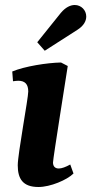

<svg xmlns="http://www.w3.org/2000/svg" viewBox="-20 -742 365 768"><path d="M159 -539 290 -623C315 -639 325 -658 325 -676C325 -701 305 -722 279 -722C262 -722 242 -713 223 -690L129 -573ZM134 6C181 6 248 -22 274 -48L261 -84C243 -74 227 -68 215 -68C201 -68 192 -76 192 -92C192 -108 246 -444 251 -478L224 -492C169 -491 79 -477 29 -456L32 -417C40 -418 47 -419 53 -419C80 -419 93 -405 93 -376C93 -349 51 -126 51 -81C51 -27 71 6 134 6Z"/></svg>

Font: Caladea
Style: Bold Italic
Weight: 700
Italic angle: -9°
Designer: Carolina Giovagnoli and Andres Torresi
Foundry: Carolina Giovagnoli & Andres Torresi
Version: Version 1.001;hotconv 1.0.109;makeotfexe 2.5.65596